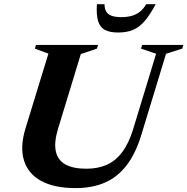

<svg xmlns="http://www.w3.org/2000/svg" viewBox="-20 -904 914 936"><path d="M263 -276.5Q243 -210.5 252 -167Q261 -123.5 298.5 -102.5Q336 -81.5 401.5 -81.5Q457.5 -81.5 500.8 -100.8Q544 -120 576 -162.8Q608 -205.5 629.5 -275.5L741 -642L667.5 -667L673 -685H874L868.5 -667L789.5 -642L669 -246.5Q641.5 -156 597.5 -98.5Q553.5 -41 491.8 -14Q430 13 348.5 13Q245 13 181 -21.8Q117 -56.5 96.8 -122.2Q76.5 -188 105 -280.5L216 -642.5L150 -667L155.5 -685H458L452.5 -667L374 -640.5ZM572 -820.5Q600.5 -820.5 623 -827Q645.5 -833.5 662.8 -847.5Q680 -861.5 692.5 -883.5H739Q710.5 -830.5 684.5 -800.5Q658.5 -770.5 628 -758Q597.5 -745.5 556.5 -745.5Q515 -745.5 491.2 -758.2Q467.5 -771 458.2 -801.2Q449 -831.5 452.5 -883.5H489.5Q489.5 -862 497.8 -847.8Q506 -833.5 524.2 -827Q542.5 -820.5 572 -820.5Z"/></svg>

Font: Newsreader 36pt
Style: Bold Italic
Weight: 700
Italic angle: -17°
Designer: Hugues Gentile
Foundry: Production Type
Version: Version 1.003